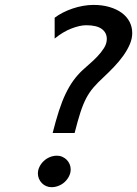

<svg xmlns="http://www.w3.org/2000/svg" viewBox="-20 -757 563 789"><path d="M135.7 -43.9Q135.7 -58.6 142.3 -71.8Q148.9 -85 159.7 -95.2Q170.4 -105.5 184.6 -111.3Q198.7 -117.2 214.4 -117.2Q226.1 -117.2 236.3 -112.5Q246.6 -107.9 254.2 -100.3Q261.7 -92.8 266.1 -82.5Q270.5 -72.3 270.5 -61Q270.5 -46.4 263.9 -33.2Q257.3 -20 246.6 -9.8Q235.8 0.5 221.4 6.3Q207 12.2 191.9 12.2Q180.2 12.2 169.9 7.8Q159.7 3.4 152.1 -4.4Q144.5 -12.2 140.1 -22.5Q135.7 -32.7 135.7 -43.9ZM204.6 -684.1Q219.2 -695.3 238.3 -705.1Q257.3 -714.8 278.3 -721.9Q299.3 -729 321.3 -732.9Q343.3 -736.8 364.3 -736.8Q400.9 -736.8 430.4 -728Q460 -719.2 480.7 -703.9Q501.5 -688.5 512.5 -667.2Q523.4 -646 523.4 -621.1Q523.4 -598.1 513.2 -574.5Q502.9 -550.8 486.3 -527.6Q469.7 -504.4 448.5 -482.2Q427.2 -460 405.8 -439.9Q381.3 -417.5 364.3 -397.7Q347.2 -377.9 334.2 -353.3Q321.3 -328.6 310.3 -294.7Q299.3 -260.7 286.6 -210.4H196.3Q209.5 -262.2 222.2 -301.5Q234.9 -340.8 249.5 -371.3Q264.2 -401.9 281 -425.3Q297.9 -448.7 319.3 -468.8Q330.1 -479 346.9 -493.4Q363.8 -507.8 379.9 -524.7Q396 -541.5 407.5 -559.8Q418.9 -578.1 418.9 -596.7Q418.9 -623 397.9 -638.2Q377 -653.3 334.5 -653.3Q308.6 -653.3 274.2 -640.1Q239.7 -627 204.6 -598.6Z"/></svg>

Font: Andika New Basic
Style: Italic
Weight: 400
Italic angle: -14°
Designer: Victor Gaultney, Annie Olsen, Julie Remington, Don Collingsworth, Eric Hays
Foundry: SIL International
Version: Version 5.500